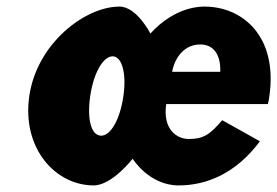

<svg xmlns="http://www.w3.org/2000/svg" viewBox="-20 -548 842 583"><path d="M793.5 -232C795.3 -238 796.9 -249 797.9 -256C823.9 -436 718.1 -528 600.9 -528C504.1 -528 436.8 -446 436.8 -446C436.8 -446 395.4 -528 342.8 -528C238 -528 91.9 -416 68.9 -256C46.1 -98 147.8 15 264.6 15C320.1 15 382.8 -66 382.8 -66C382.8 -66 432.6 15 522.6 15C608.1 15 697.2 -22 769.2 -119L654.7 -183C615.8 -137 595.4 -126 552.7 -126C518.9 -126 473.3 -153 484.7 -232ZM502.6 -330C511.6 -377 542.3 -413 588.1 -413C627.1 -413 650.6 -384 648.8 -330ZM253.9 -256C264.1 -327 293.6 -377 321.9 -377C349.8 -377 364.9 -327 354.7 -256C344.6 -186 316.3 -136 287.2 -136C256.8 -136 243.8 -186 253.9 -256Z"/></svg>

Font: Blink
Style: Obl
Weight: 400
Designer: Mew Too
Foundry: Cannot Into Space Fonts
Version: Version 001.000